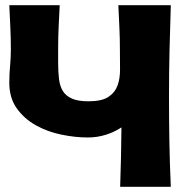

<svg xmlns="http://www.w3.org/2000/svg" viewBox="-20 -723 706 743"><path d="M641 -703Q638 -615 636 -527Q634 -439 634 -350Q634 -262 635.5 -175Q637 -88 641 0H445Q449 -115 450 -230Q423 -212 389.5 -201.5Q356 -191 320 -191Q271 -191 217.5 -202Q164 -213 119 -238Q74 -263 45 -303.5Q16 -344 16 -403Q16 -436 19 -468Q22 -500 22 -532Q22 -575 20 -617.5Q18 -660 16 -703H211Q209 -661 207 -620Q205 -579 205 -537V-480Q205 -444 208.5 -416Q212 -388 224 -369.5Q236 -351 259.5 -341Q283 -331 322 -331Q374 -331 399.5 -348Q425 -365 435 -392.5Q445 -420 444.5 -456.5Q444 -493 444 -532Q444 -575 442 -617.5Q440 -660 438 -703Z"/></svg>

Font: CAT Rhythmus
Style: Regular
Weight: 400
Designer: Peter Wiegel nach alter Vorlage
Foundry: Peter Wiegel
Version: 1.000